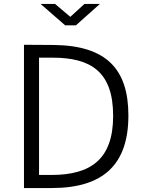

<svg xmlns="http://www.w3.org/2000/svg" viewBox="-20 -949 730 969"><path d="M406 -929 335 -864 258 -929H185L309 -821H363L484 -929ZM101 -723V0H241C504 0 628 -121 628 -366C628 -599 518 -719 252 -722C191 -722 107 -723 101 -723ZM177 -658H244C438 -658 551 -588 551 -364C551 -145 438 -66 239 -66H177Z"/></svg>

Font: United Sans Light
Style: Regular
Weight: 300
Designer: Pablo Impallari, Rodrigo Fuenzalida (Modified by Dan O. Williams)
Version: Version 1.000;PS 001.000;hotconv 1.0.88;makeotf.lib2.5.64775